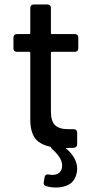

<svg xmlns="http://www.w3.org/2000/svg" viewBox="-20 -661 409 856"><path d="M153 -28Q115 -55 115 -129V-425Q115 -430 110 -430H55Q48 -430 44 -434Q40 -438 40 -445V-494Q40 -501 44 -505Q48 -509 55 -509H110Q115 -509 115 -514V-626Q115 -633 119 -637Q123 -641 130 -641H192Q199 -641 203 -637Q207 -633 207 -626V-514Q207 -509 212 -509H314Q321 -509 325 -505Q329 -501 329 -494V-445Q329 -438 325 -434Q321 -430 314 -430H212Q207 -430 207 -425V-164Q207 -121 225.5 -103Q244 -85 285 -85H309Q316 -85 320 -81Q324 -77 324 -70V-18Q324 -4 309 -2L273 -1Q324 43 324 91Q324 104 321 114Q313 147 288 161Q263 175 231 175Q206 175 186 169Q173 166 175 151L179 128Q182 114 197 117Q209 119 213 119Q232 119 244.5 108.5Q257 98 257 77Q257 43 214 5Q207 -1 207 -6Q174 -13 153 -28Z"/></svg>

Font: Barlow_Medium_SS
Style: Regular
Weight: 500
Designer: Jeremy Tribby
Foundry: Jeremy Tribby
Version: Version 1.101 August 23, 2024